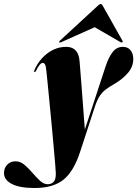

<svg xmlns="http://www.w3.org/2000/svg" viewBox="-156 -693 688 963"><path d="M374 -361Q388.5 -405.5 409 -431.8Q429.5 -458 460 -458Q485 -458 498.8 -441Q512.5 -424 512.5 -397Q512.5 -358.5 485.2 -326.8Q458 -295 415 -270.5Q391 -257 373.5 -243.5Q356 -230 343 -209.8Q330 -189.5 318.5 -154L246 68Q214 167 162 208.5Q110 250 17 250Q-58 250 -97 229.5Q-136 209 -136 175Q-136 150 -119.8 133Q-103.5 116 -78 116Q-54.5 116 -33.8 133.2Q-13 150.5 6.5 173.5Q26 196.5 44.8 213.8Q63.5 231 83 231Q102 231 113 219.2Q124 207.5 124 178Q124 169 121 132.5Q118 96 113.2 43.2Q108.5 -9.5 103 -68.2Q97.5 -127 92 -182.5Q86.5 -238 82.5 -279.8Q78.5 -321.5 76.5 -338.5Q74.5 -361 70 -369.2Q65.5 -377.5 58.5 -377.5Q43.5 -377.5 25 -338Q21.5 -331.5 18 -332Q13 -333 16 -339.5Q37.5 -391.5 81 -424.8Q124.5 -458 176 -458Q237 -458 243 -387Q244.5 -368 248 -325Q251.5 -282 255.5 -229.2Q259.5 -176.5 263.2 -126.5Q267 -76.5 269.5 -43ZM150 -481Q143.5 -478.5 141 -480.5Q139 -483.5 143.5 -488L337 -666.5Q344 -673 349 -673Q353.5 -673 358 -666.5L458.5 -488Q461.5 -483.5 457 -480.5Q455 -478.5 449.5 -481L319 -556.5Z"/></svg>

Font: Fraunces 144pt S000 Black
Style: Italic
Weight: 900
Italic angle: -16°
Version: Version 1.000; ttfautohint (v1.8.3)